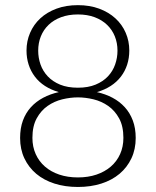

<svg xmlns="http://www.w3.org/2000/svg" viewBox="-20 -736 620 764"><path d="M290 8Q239 8 196.8 -5.5Q154.5 -19 124.2 -44.5Q94 -70 77 -106Q60 -142 60 -187Q60 -226 71.2 -256.5Q82.5 -287 103 -309.5Q123.5 -332 151.8 -347Q180 -362 214 -369.5Q183 -378.5 159 -394Q135 -409.5 118.8 -431Q102.5 -452.5 94 -478.8Q85.5 -505 85.5 -535Q85.5 -572.5 99.8 -605.5Q114 -638.5 140.5 -663Q167 -687.5 204.8 -701.5Q242.5 -715.5 290 -715.5Q337 -715.5 374.8 -701.5Q412.5 -687.5 439.2 -663Q466 -638.5 480.2 -605.5Q494.5 -572.5 494.5 -535Q494.5 -505 486 -478.8Q477.5 -452.5 461 -431Q444.5 -409.5 420.5 -394Q396.5 -378.5 365.5 -369.5Q399.5 -362 427.8 -347Q456 -332 476.5 -309.5Q497 -287 508.5 -256.5Q520 -226 520 -187Q520 -142 503 -106Q486 -70 455.8 -44.5Q425.5 -19 383.2 -5.5Q341 8 290 8ZM290 -30Q330.5 -30 363.8 -41.2Q397 -52.5 421 -73.2Q445 -94 458 -123Q471 -152 471 -187.5Q471 -234 454 -265Q437 -296 410.5 -314.5Q384 -333 352 -340.8Q320 -348.5 290 -348.5Q260 -348.5 228 -340.8Q196 -333 169.5 -314.5Q143 -296 126 -265Q109 -234 109 -187.5Q109 -152 122 -123Q135 -94 158.8 -73.2Q182.5 -52.5 216 -41.2Q249.5 -30 290 -30ZM290 -387Q330.5 -387 360.2 -399.2Q390 -411.5 409.5 -432.2Q429 -453 438.2 -479.5Q447.5 -506 447.5 -534.5Q447.5 -565 437 -591.2Q426.5 -617.5 406.2 -637Q386 -656.5 356.8 -667.5Q327.5 -678.5 290 -678.5Q252.5 -678.5 223 -667.5Q193.5 -656.5 173.2 -637Q153 -617.5 142.5 -591.2Q132 -565 132 -534.5Q132 -506 141.2 -479.5Q150.5 -453 170 -432.2Q189.5 -411.5 219.2 -399.2Q249 -387 290 -387Z"/></svg>

Font: Lato TR Light
Style: Regular
Weight: 300
Designer: Lukasz Dziedzic
Foundry: Lukasz Dziedzic
Version: Version 1.104 2013